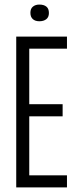

<svg xmlns="http://www.w3.org/2000/svg" viewBox="-20 -820 336 840"><path d="M51 0V-660H108V0ZM63 0V-53H273V0ZM63 -311V-364H254V-311ZM63 -607V-660H273V-607ZM152 -727Q134 -727 123.5 -736.5Q113 -746 113 -764Q113 -782 124 -791Q135 -800 152 -800Q172 -800 183 -791Q194 -782 194 -763Q194 -745 182.5 -736Q171 -727 152 -727Z"/></svg>

Font: Bricolage Grotesque 72pt Condensed ExtraLight
Style: Regular
Weight: 250
Width: 3
Designer: Mathieu Triay
Foundry: Atelier Triay
Version: Version 1.001;gftools[0.9.33.dev8+g029e19f]